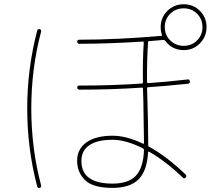

<svg xmlns="http://www.w3.org/2000/svg" viewBox="-20 -870 1040 920"><path d="M519.5 9.8Q595.7 9.8 631.3 -28.3Q667 -66.4 669.9 -151.4Q669.9 -156.2 665 -159.2Q583 -200.2 519.5 -200.2Q446.3 -200.2 408.2 -174.3Q370.1 -148.4 370.1 -99.6Q369.1 9.8 519.5 9.8ZM924.3 -804.2Q898.4 -830.1 860.4 -830.1Q822.3 -830.1 795.9 -804.2Q769.5 -778.3 769.5 -740.2Q769.5 -702.1 795.9 -676.3Q822.3 -650.4 860.4 -650.4Q898.4 -650.4 924.3 -676.3Q950.2 -702.1 950.2 -740.2Q950.2 -778.3 924.3 -804.2ZM665 -181.6Q669.9 -179.7 669.9 -184.6Q669.9 -214.8 667 -382.8Q665 -426.8 665 -446.3Q665 -450.2 660.2 -450.2Q516.6 -440.4 361.3 -440.4Q350.6 -440.4 350.1 -450.2Q349.6 -460 360.4 -460Q516.6 -460 660.2 -469.7Q665 -469.7 665 -475.6Q663.1 -583 668.9 -666Q668.9 -670.9 665 -670.9Q500 -660.2 360.4 -660.2Q350.6 -660.2 350.1 -669.9Q349.6 -679.7 360.4 -679.7Q540 -679.7 752.9 -698.2Q757.8 -698.2 755.9 -703.1Q750 -720.7 750 -740.2Q750 -786.1 782.2 -817.9Q814.5 -849.6 860.4 -849.6Q906.2 -849.6 938 -817.9Q969.7 -786.1 969.7 -740.2Q969.7 -694.3 938 -662.1Q906.2 -629.9 860.4 -629.9Q804.7 -629.9 771.5 -674.8Q767.6 -678.7 763.7 -678.7Q739.3 -676.8 694.3 -672.9Q689.5 -672.9 689.5 -668.9Q683.6 -584 684.6 -476.6Q684.6 -471.7 690.4 -471.7Q765.6 -476.6 879.9 -489.3Q887.7 -491.2 889.6 -480.5Q891.6 -471.7 881.8 -468.8Q763.7 -457 691.4 -452.1Q685.5 -452.1 684.6 -448.2Q684.6 -426.8 686.5 -382.8Q689.5 -293.9 690.4 -173.8Q690.4 -168 694.3 -167Q778.3 -121.1 869.1 -34.2Q876 -26.4 870.1 -19.5Q862.3 -11.7 856.4 -18.6Q770.5 -100.6 693.4 -143.6Q692.4 -144.5 690.9 -143.1Q689.5 -141.6 689.5 -139.6Q684.6 -50.8 643.6 -10.3Q602.5 30.3 519.5 30.3Q424.8 30.3 387.2 -7.3Q349.6 -44.9 349.6 -99.6Q349.6 -156.2 394.5 -188Q439.5 -219.7 519.5 -219.7Q585.9 -219.7 665 -181.6ZM169.9 30.3Q160.2 32.2 158.2 23.4Q110.4 -158.2 110.4 -349.6Q110.4 -541 158.2 -722.7Q160.2 -731.4 169.9 -730.5Q178.7 -728.5 176.8 -717.8Q129.9 -541 129.9 -350.1Q129.9 -159.2 176.8 17.6Q178.7 28.3 169.9 30.3Z"/></svg>

Font: Rounded-X Mgen+ 2m thin
Style: Regular
Weight: 100
Designer: [Source Han Sans]
Ryoko NISHIZUKA  (kana & ideographs); Paul D. Hunt (Latin, Greek & Cyrillic); Wenlong ZHANG  (bopomofo
Version: Version 1.059.20150602